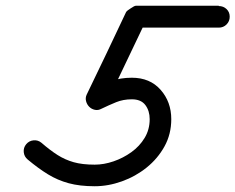

<svg xmlns="http://www.w3.org/2000/svg" viewBox="-20 -602 818 667"><path d="M740 -582V-581Q756 -581 767 -570.5Q778 -560 778 -544Q778 -528 767 -517Q756 -506 740 -506Q668 -506 596 -506Q524 -506 452 -506Q449 -506 454.5 -510.5Q460 -515 468 -520Q475 -524 481 -527Q487 -530 486 -528Q452 -456 417.5 -384.5Q383 -313 349 -241Q344 -229 331 -233.5Q318 -238 307 -248Q296 -259 291.5 -272Q287 -285 298 -290Q333 -308 365.5 -320Q398 -332 438 -332Q501 -332 538 -290Q575 -248 575 -188Q575 -136 551.5 -93.5Q528 -51 489.5 -20Q451 11 403.5 28Q356 45 309 45Q257 45 218.5 34.5Q180 24 146.5 3.5Q113 -17 76 -48Q76 -48 76 -48Q76 -48 76 -48Q64 -58 62.5 -73.5Q61 -89 71 -101Q81 -113 96.5 -114.5Q112 -116 124 -106Q154 -80 180 -63.5Q206 -47 236 -38.5Q266 -30 309 -30Q341 -30 374.5 -41.5Q408 -53 436.5 -73.5Q465 -94 482.5 -123Q500 -152 500 -188Q500 -217 485 -237Q470 -257 438 -257Q408 -257 383.5 -247Q359 -237 332 -224Q321 -218 309.5 -220.5Q298 -223 290 -231Q282 -239 279 -250.5Q276 -262 281 -273Q316 -345 350 -416.5Q384 -488 418 -560Q421 -565 434 -573Q447 -582 452 -582Q524 -582 596 -582Q668 -582 740 -582Q740 -582 740 -582Q740 -582 740 -582Z"/></svg>

Font: FRB American Cursive Guidelines Extrabold
Style: Bold Italic
Weight: 800
Italic angle: -25°
Version: Version 2.0;Modular Font Editor K font №1